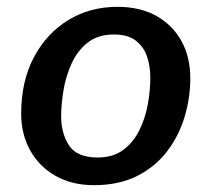

<svg xmlns="http://www.w3.org/2000/svg" viewBox="-20 -530 619 562"><path d="M324 -510Q390 -510 437.5 -483.5Q485 -457 511 -410Q537 -363 537 -301Q537 -244 520.5 -188.5Q504 -133 469.5 -87.5Q435 -42 381.5 -15Q328 12 255 12Q191 12 143 -15Q95 -42 68.5 -89.5Q42 -137 42 -197Q42 -292 79 -362Q116 -432 179.5 -471Q243 -510 324 -510ZM313 -429Q267 -429 237 -405.5Q207 -382 190 -345Q173 -308 166 -266.5Q159 -225 159 -189Q159 -140 182 -104.5Q205 -69 266 -69Q311 -69 340.5 -91Q370 -113 387.5 -148Q405 -183 412.5 -224Q420 -265 420 -303Q420 -337 410 -365.5Q400 -394 377 -411.5Q354 -429 313 -429Z"/></svg>

Font: Rosario
Style: Bold Italic
Weight: 700
Italic angle: -8.05°
Designer: Hector Gatti
Foundry: Omnibus Type
Version: Version 1.101; ttfautohint (v1.8.1.43-b0c9)